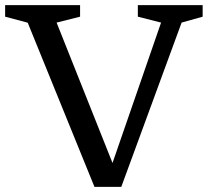

<svg xmlns="http://www.w3.org/2000/svg" viewBox="-21 -718 818 748"><path d="M87 -629.5 -1 -653V-698H291V-653L199.5 -630L431.5 -47.5H405L606.5 -630L516 -653V-698H768.5V-653L686.5 -630L451.5 10H347Z"/></svg>

Font: Newsreader 9pt
Style: Regular
Weight: 400
Designer: Hugues Gentile
Foundry: Production Type
Version: Version 1.003